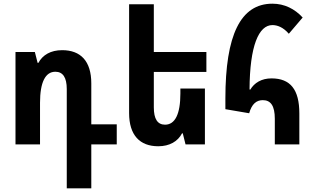

<svg xmlns="http://www.w3.org/2000/svg" viewBox="-20 -783 1696 1041"><path d="M342 238H475V0H613V-109H475V-331C475 -452 417 -511 317 -511C255 -511 211 -485 188 -442H184L169 -501H64V0H197V-226C197 -337 226 -394 280 -394C321 -394 342 -363 342 -300Z M1091 -303H958V-276C958 -164 929 -107 875 -107C834 -107 814 -138 814 -201V-393H1099V-501H814V-760H680V-170C680 -50 738 10 838 10C899 10 944 -16 967 -60H971L986 0H1091Z M1470 0H1603V-168C1603 -298 1554 -358 1452 -358C1398 -358 1359 -334 1337 -297L1333 -298C1334 -535 1383 -647 1457 -647C1483 -647 1515 -636 1546 -600L1621 -688C1578 -735 1522 -763 1457 -763C1284 -763 1202 -593 1202 -249V-191L1331 -169C1345 -219 1370 -240 1405 -240C1448 -240 1470 -209 1470 -139Z"/></svg>

Font: Noto Sans Armenian Condensed
Style: Bold
Weight: 700
Width: 3
Designer: Monotype Design Team
Foundry: Monotype Imaging Inc.
Version: Version 2.008